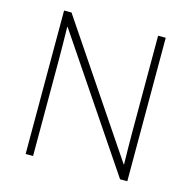

<svg xmlns="http://www.w3.org/2000/svg" viewBox="-105 -818 921 923"><g transform="rotate(15 355.5 -357.0)"><path d="M608 0V-714H570V-231C570 -181 571 -120 572 -74H570L139 -714H102V0H139V-481C139 -538 138 -587 137 -642H139L572 0Z"/></g></svg>

Font: Noto Sans Canadian Aboriginal ExtraLight
Style: Regular
Weight: 200
Designer: Monotype Design Team, Typotheque's Kevin King
Foundry: Monotype Imaging Inc.
Version: Version 2.004